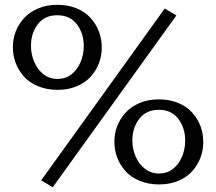

<svg xmlns="http://www.w3.org/2000/svg" viewBox="-20 -758 909 808"><path d="M222.2 -379.9Q176.8 -379.9 139.9 -395.3Q103 -410.6 80.6 -436Q34.2 -489.3 34.2 -559.1Q34.2 -629.4 81.1 -681.6Q104 -707 140.1 -722.4Q176.3 -737.8 221.2 -737.8Q266.1 -737.8 302.7 -722.7Q339.4 -707.5 361.8 -681.6Q408.2 -629.4 408.2 -558.1Q408.2 -488.8 362.3 -436Q339.8 -410.6 303.7 -395.3Q267.6 -379.9 222.2 -379.9ZM202.1 29.8 153.3 1 673.3 -722.2 722.2 -692.9ZM222.2 -425.8Q255.9 -425.8 280.5 -445.1Q305.2 -464.4 318.8 -496.1Q332.5 -527.8 332.5 -564Q332.5 -617.7 303.5 -655.8Q274.4 -693.8 221.2 -693.8Q168 -693.8 139.2 -656.2Q110.4 -618.7 110.4 -564.9Q110.4 -528.8 124.3 -496.8Q138.2 -464.8 163.3 -445.3Q188.5 -425.8 222.2 -425.8ZM649.4 18.1Q604 18.1 567.1 2.7Q530.3 -12.7 507.8 -38.1Q461.4 -91.3 461.4 -161.1Q461.4 -231.4 508.3 -283.7Q531.2 -309.1 567.4 -324.5Q603.5 -339.8 648.4 -339.8Q693.4 -339.8 730 -324.7Q766.6 -309.6 789.1 -283.7Q835.4 -231.4 835.4 -160.2Q835.4 -90.8 789.6 -38.1Q767.1 -12.7 731 2.7Q694.8 18.1 649.4 18.1ZM649.4 -27.8Q683.1 -27.8 707.8 -47.1Q732.4 -66.4 745.8 -98.1Q759.3 -129.9 759.3 -166Q759.3 -219.7 730.5 -257.8Q701.7 -295.9 648.4 -295.9Q595.2 -295.9 566.2 -258.1Q537.1 -220.2 537.1 -167Q537.1 -130.9 551 -98.9Q564.9 -66.9 590.3 -47.4Q615.7 -27.8 649.4 -27.8Z"/></svg>

Font: Trocchi
Style: Regular
Weight: 400
Designer: Vernon Adams
Foundry: Vernon Adams
Version: Version 1.101; ttfautohint (v1.8.4.7-5d5b);gftools[0.9.27]